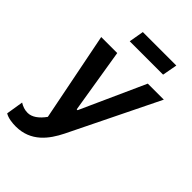

<svg xmlns="http://www.w3.org/2000/svg" viewBox="-288 -815 1119 1119"><g transform="rotate(45 271.5 -255.5)"><path d="M66 201C191 201 255 113 297 29L566 -520H434L254 -121H247L182 -520H50L159 29C128 72 94 96 59 96C33 96 14 88 -6 76L-23 182C1 197 38 201 66 201ZM185 -620H460L477 -712H201Z"/></g></svg>

Font: Fixel Text 20240404 SemiBold
Style: Italic
Weight: 600
Width: 4
Italic angle: -10°
Designer: AlfaBravo + MacPaw
Foundry: Kyrylo Tkachov, Marchela Mozhyna, Serhii Makarenko, Maria Weinstein, Zakhar Kryvoshyya
Version: Version 1.211;Glyphs 3.2 (3225)